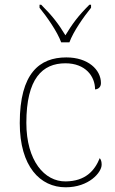

<svg xmlns="http://www.w3.org/2000/svg" viewBox="-20 -786 488 816"><path d="M240 -606H275C291 -651 336 -715 367 -753V-766H360C310 -716 288 -685 258 -636C228 -685 205 -716 155 -766H148V-753C179 -715 224 -651 240 -606ZM259 10C358 10 412 -53 412 -86C412 -98 410 -106 404 -114C382 -60 343 -16 259 -15C169 -14 92 -103 92 -264C92 -452 160 -517 258 -517C343 -517 384 -462 384 -406C399 -407 409 -417 409 -433C409 -490 354 -542 262 -542C148 -542 64 -475 64 -263C64 -78 151 10 259 10Z"/></svg>

Font: Noto Serif Georgian Thin
Style: Regular
Weight: 100
Designer: Monotype Design Team, Akaki Razmadze
Foundry: Google LLC
Version: Version 2.003